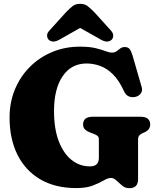

<svg xmlns="http://www.w3.org/2000/svg" viewBox="-20 -964 830 1004"><path d="M702 -27Q702 20 656.5 20Q634.5 20 618.5 6.5Q602.5 -7 588.8 -20.2Q575 -33.5 560 -33.5Q544 -33.5 521.8 -20.2Q499.5 -7 465.5 6.2Q431.5 19.5 379 19.5Q269 19.5 191 -26Q113 -71.5 71.5 -154.5Q30 -237.5 30 -350Q30 -429 58 -496.5Q86 -564 136.2 -614.2Q186.5 -664.5 253.2 -692.2Q320 -720 397.5 -720Q448 -720 479.8 -712.2Q511.5 -704.5 531.2 -696.8Q551 -689 566 -689Q580 -689 589.8 -696.2Q599.5 -703.5 609.2 -710.8Q619 -718 632.5 -718Q649 -718 657.2 -708.2Q665.5 -698.5 672.5 -676L721 -508Q726.5 -489 716 -475Q705.5 -461 686.5 -457Q668.5 -453.5 653 -460.2Q637.5 -467 628 -488Q602 -544.5 570.2 -575.8Q538.5 -607 503.2 -619.5Q468 -632 432.5 -632Q353 -632 307.8 -565.8Q262.5 -499.5 262.5 -383.5Q262.5 -289.5 287.5 -225Q312.5 -160.5 354.8 -127.2Q397 -94 449.5 -94Q475 -94 486 -105.8Q497 -117.5 497 -138.5V-234Q497 -246.5 491.2 -252.2Q485.5 -258 471.5 -263.5L452.5 -270.5Q435 -277 424.8 -286.8Q414.5 -296.5 414.5 -313Q414.5 -353.5 464.5 -353.5H715Q741.5 -353.5 753.5 -342.5Q765.5 -331.5 765.5 -313.5Q765.5 -286 736.5 -272.5L726 -268Q715.5 -263 708.8 -256Q702 -249 702 -234ZM563 -755.5Q541 -736.5 504.5 -758.5L399 -818L294 -758.5Q257 -736.5 235.5 -755.5Q227.5 -762.5 226.2 -776.5Q225 -790.5 239.5 -805.5L325.5 -900.5Q344 -919.5 359.5 -931.8Q375 -944 399 -944Q423 -944 438.5 -931.8Q454 -919.5 473 -900.5L559 -805.5Q573 -790.5 572 -776.5Q571 -762.5 563 -755.5Z"/></svg>

Font: Fraunces 9pt Soft Black
Style: Regular
Weight: 900
Version: Version 1.000;[b76b70a41]